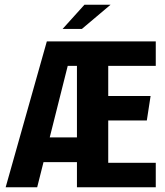

<svg xmlns="http://www.w3.org/2000/svg" viewBox="-20 -796 702 816"><path d="M307 -620H642V-516H440V-388H620L604 -284H440V-104H642V0H307ZM80 -107V-212H335V-107ZM4 0 179 -620H294L138 0ZM203 -516V-620H328V-516ZM246 -673 339 -776H450L328 -673Z"/></svg>

Font: Smooch Sans Thin ExtraBold
Style: Regular
Weight: 800
Version: Version 1.010